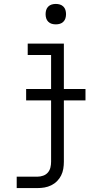

<svg xmlns="http://www.w3.org/2000/svg" viewBox="-20 -742 490 977"><path d="M65 215V157H171Q185 157 199.5 152Q214 147 223.5 136Q233 125 236.5 110.5Q240 96 240 81V-462H121V-520H305V81Q305 99 302 117Q299 135 291 151Q283 167 270 180Q257 193 240.5 201Q224 209 206.5 212Q189 215 171 215ZM264 -618Q253 -618 243 -621Q233 -624 225.5 -631.5Q218 -639 215 -649Q212 -659 212 -670Q212 -681 215 -691Q218 -701 225.5 -708.5Q233 -716 243 -719Q253 -722 264 -722Q275 -722 285 -719Q295 -716 302.5 -708.5Q310 -701 313 -691Q316 -681 316 -670Q316 -659 313 -649Q310 -639 302.5 -631.5Q295 -624 285 -621Q275 -618 264 -618ZM415 -231H113V-289H415Z"/></svg>

Font: Iosevka Etoile Light
Style: Regular
Weight: 300
Designer: Belleve Invis
Foundry: Belleve Invis
Version: Version 25.0.1; ttfautohint (v1.8.4)